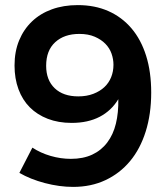

<svg xmlns="http://www.w3.org/2000/svg" viewBox="-20 -727 657 753"><path d="M107 -148Q139 -127 178.5 -115.5Q218 -104 258 -104Q306 -104 341.5 -120.5Q377 -137 400.5 -168Q424 -199 434.5 -242Q445 -285 444 -338Q417 -293 371 -269Q325 -245 261 -245Q209 -245 167.5 -261Q126 -277 97 -306Q68 -335 52.5 -377Q37 -419 37 -470Q37 -525 55 -568.5Q73 -612 105.5 -643Q138 -674 183.5 -690.5Q229 -707 285 -707Q352 -707 405 -683.5Q458 -660 495.5 -616Q533 -572 553 -508.5Q573 -445 573 -364Q573 -280 551.5 -211.5Q530 -143 490 -95Q450 -47 393.5 -20.5Q337 6 267 6Q213 6 156 -9Q99 -24 56 -49ZM291 -594Q232 -594 196.5 -561.5Q161 -529 161 -469Q161 -413 194.5 -381Q228 -349 287 -349Q320 -349 346 -359Q372 -369 389.5 -385.5Q407 -402 416 -424.5Q425 -447 425 -473Q425 -495 417.5 -516.5Q410 -538 393.5 -555Q377 -572 351.5 -583Q326 -594 291 -594Z"/></svg>

Font: QuotatisMedium
Style: Regular
Weight: 500
Designer: Julieta Ulanovsky
Foundry: Quotatis-Medium
Version: Version 4.000;PS 004.000;hotconv 1.0.88;makeotf.lib2.5.64775